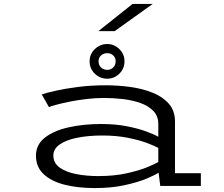

<svg xmlns="http://www.w3.org/2000/svg" viewBox="-20 -946 1140 977"><path d="M462.5 11Q376 11 308.2 -6.2Q240.5 -23.5 201.8 -60Q163 -96.5 163 -154Q163 -210 208.2 -245.5Q253.5 -281 329 -298Q404.5 -315 495 -315Q568.5 -315 627.2 -303.2Q686 -291.5 726.5 -276.2Q767 -261 785.5 -250V-315Q785.5 -355 760.8 -381Q736 -407 695.2 -421.5Q654.5 -436 605.8 -441.8Q557 -447.5 508.5 -447.5Q466 -447.5 421 -442.2Q376 -437 336 -429Q296 -421 267.5 -413.2Q239 -405.5 229 -401L192.5 -465.5Q213.5 -473 262 -484Q310.5 -495 376.8 -503.5Q443 -512 518.5 -512Q579 -512 641 -503.8Q703 -495.5 755 -475Q807 -454.5 838.8 -418.5Q870.5 -382.5 870.5 -327.5V-64.5H1002V0H795.5L787 -67.5Q770 -55.5 725.8 -37Q681.5 -18.5 614.5 -3.8Q547.5 11 462.5 11ZM480 -50Q560 -50 623.8 -64Q687.5 -78 729.2 -95.2Q771 -112.5 785.5 -121.5V-193Q768 -203.5 727.8 -218.5Q687.5 -233.5 629.5 -245Q571.5 -256.5 501 -256.5Q430 -256.5 373.5 -245.2Q317 -234 284.2 -211.2Q251.5 -188.5 251.5 -155Q251.5 -116 284 -93Q316.5 -70 368.8 -60Q421 -50 480 -50ZM526 -545.5Q489 -545.5 462.5 -571Q436 -596.5 436 -634.5Q436 -670.5 462.5 -696.2Q489 -722 526 -722Q561 -722 587.2 -696.2Q613.5 -670.5 613.5 -634.5Q613.5 -596.5 587.2 -571Q561 -545.5 526 -545.5ZM526 -590.5Q543.5 -590.5 556 -602.5Q568.5 -614.5 568.5 -635Q568.5 -652.5 556 -664Q543.5 -675.5 526 -675.5Q507 -675.5 494.2 -664Q481.5 -652.5 481.5 -635Q481.5 -614.5 494.2 -602.5Q507 -590.5 526 -590.5ZM563.5 -787.5H480.5L654.5 -926H757Z"/></svg>

Font: Trispace Expanded Light
Style: Regular
Weight: 300
Width: 7
Designer: Tyler Finck
Foundry: Etcetera Type Company
Version: Version 1.210; ttfautohint (v1.8.3)